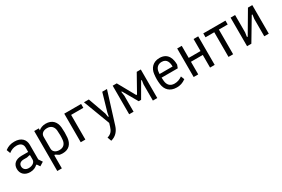

<svg xmlns="http://www.w3.org/2000/svg" viewBox="90 -1605 4277 2911"><g transform="rotate(-30 2229.0 -150.0)"><path d="M342 -36 373 10 441 -32 398 -96V-353C398 -444 338 -512 218 -512C155 -512 103 -496 54 -458L78 -393C120 -425 161 -442 213 -442C287 -442 322 -403 322 -348V-271H206C107 -271 44 -221 44 -133C44 -48 103 10 197 10C258 10 297 -12 326 -38C332 -43 337 -43 342 -36ZM208 -54C154 -54 119 -87 119 -134C119 -181 153 -207 209 -207H265L307 -217C317 -219 322 -215 322 -207V-138C322 -87 272 -54 208 -54Z M560 200H640V-21C640 -31 648 -36 658 -30L710 3C725 6 737 10 767 10C880 10 936 -60 946 -161C949 -195 950 -223 950 -251C950 -279 949 -306 946 -340C936 -443 875 -510 763 -510C712 -510 666 -491 640 -466V-500H560ZM750 -58C680 -58 640 -94 640 -148V-352C640 -406 681 -441 751 -441C821 -441 860 -396 866 -333C871 -280 872 -220 866 -166C860 -111 829 -58 750 -58Z M1086 0H1167V-432H1381V-500H1086Z M1473 142 1498 212C1584 191 1637 129 1663 48L1834 -500H1751L1661 -189L1650 -132C1648 -121 1638 -121 1636 -132L1627 -189L1516 -500H1431L1606 -38L1589 19C1570 83 1539 124 1473 142Z M1934 0H2011V-282L2001 -347C2000 -356 2009 -360 2014 -350L2158 -99H2200L2345 -350C2351 -360 2359 -356 2358 -347L2349 -282V0H2426V-500H2355L2189 -204C2184 -195 2176 -195 2170 -204L2005 -500H1934Z M2765 10C2823 10 2869 -4 2924 -43L2900 -104C2859 -75 2816 -58 2765 -58C2683 -58 2648 -109 2641 -174C2639 -195 2638 -216 2637 -235H2920L2940 -288C2940 -375 2915 -510 2756 -510C2644 -510 2578 -436 2567 -338C2563 -305 2561 -277 2561 -249C2561 -221 2563 -194 2567 -162C2579 -64 2642 10 2765 10ZM2638 -298 2641 -333C2647 -393 2685 -442 2756 -442C2846 -442 2866 -369 2866 -298Z M3063 0H3143V-221H3350V0H3431V-500H3350V-289H3143V-500H3063Z M3673 0H3754V-432H3908V-500H3520V-432H3673Z M3998 0H4073L4294 -371C4301 -384 4310 -379 4308 -368L4299 -303V0H4378V-500H4302L4081 -124C4075 -114 4066 -120 4067 -129L4077 -196V-500H3998Z"/></g></svg>

Font: Finlandica
Style: Regular
Weight: 400
Designer: Niklas Ekholm, Juho Hiilivirta, Jaakko Suomalainen
Foundry: Helsinki Type Studio
Version: Version 2.000;Glyphs 3.2 (3202)